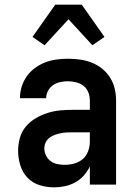

<svg xmlns="http://www.w3.org/2000/svg" viewBox="-20 -795 590 827"><path d="M213 12Q181 12 150.5 2.5Q120 -7 98.5 -29.5Q77 -52 67.5 -83Q58 -114 58 -145Q58 -173 65.5 -200.5Q73 -228 91 -249.5Q109 -271 133.5 -285.5Q158 -300 185 -308.5Q212 -317 239.5 -319.5Q267 -322 295 -322H367V-362Q367 -380 360.5 -397Q354 -414 340 -425Q326 -436 308 -440.5Q290 -445 272 -445Q256 -445 239.5 -441.5Q223 -438 209 -428.5Q195 -419 187 -404Q179 -389 179 -372H66Q66 -398 73.5 -422Q81 -446 95.5 -466.5Q110 -487 130.5 -502Q151 -517 174 -526Q197 -535 222 -538.5Q247 -542 272 -542Q299 -542 324.5 -538.5Q350 -535 374.5 -525.5Q399 -516 419.5 -499.5Q440 -483 454 -461Q468 -439 474 -413.5Q480 -388 480 -362V0H367V-78Q357 -57 341 -39Q325 -21 304 -9.5Q283 2 259.5 7Q236 12 213 12ZM258 -85Q279 -85 299.5 -90.5Q320 -96 336 -109.5Q352 -123 359.5 -143.5Q367 -164 367 -184V-225H295Q282 -225 269 -224.5Q256 -224 243 -221.5Q230 -219 217 -214.5Q204 -210 193.5 -202Q183 -194 177 -182Q171 -170 171 -156Q171 -140 178 -125.5Q185 -111 197.5 -101.5Q210 -92 226 -88.5Q242 -85 258 -85ZM172 -600 120 -636 218 -775H332L430 -636L378 -600L275 -712Z"/></svg>

Font: Lode
Style: Bold
Weight: 700
Monospace: yes
Designer: Belleve Invis
Foundry: Belleve Invis
Version: Version 29.2.0; ttfautohint (v1.8.3)